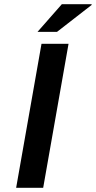

<svg xmlns="http://www.w3.org/2000/svg" viewBox="-20 -896 458 916"><path d="M57 0 178 -687H307L186 0ZM159 -744 275 -876H416L418 -873L252 -744Z"/></svg>

Font: Archivo Expanded Medium
Style: Italic
Weight: 500
Width: 7
Italic angle: -10°
Designer: Hector Gatti
Foundry: Omnibus-Type
Version: Version 2.001